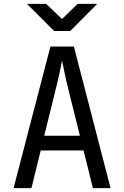

<svg xmlns="http://www.w3.org/2000/svg" viewBox="-20 -970 640 990"><path d="M342 -810 481 -950H380L300 -872L218 -950H119L259 -810ZM142 0 190 -194H411L459 0H550L361 -730H240L50 0ZM264 -496C285 -580 297 -640 300 -658C303 -640 315 -580 336 -495L392 -270H208Z"/></svg>

Font: Tekne LDO
Style: Regular
Weight: 400
Monospace: yes
Designer: Alessio Laiso, Mario Rullo, Paolo Rosset
Foundry: Alessio Laiso
Version: Version 1.000;hotconv 1.0.109;makeotfexe 2.5.65596